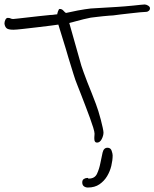

<svg xmlns="http://www.w3.org/2000/svg" viewBox="-79 -586 691 859"><path d="M425 109Q425 131 419 156Q413 181 400 202.5Q387 224 366 238.5Q345 253 314 253Q304 253 296.5 247.5Q289 242 289 230Q289 219 296.5 214.5Q304 210 312 210Q316 210 315.5 211.5Q315 213 318 213Q345 213 355 191.5Q365 170 370 144Q375 118 380 96.5Q385 75 402 75Q416 75 420.5 88.5Q425 102 425 109ZM592 -549Q592 -542 586.5 -537.5Q581 -533 576 -533Q567 -533 547.5 -531Q528 -529 505.5 -526.5Q483 -524 461.5 -521.5Q440 -519 427 -517Q423 -517 410.5 -516Q398 -515 382.5 -513.5Q367 -512 351.5 -510Q336 -508 327 -507Q316 -505 295 -500Q274 -495 257 -490Q251 -488 246 -487Q241 -486 238 -485Q234 -484 231 -483L285 -292Q288 -283 295 -263Q302 -243 311.5 -219Q321 -195 331.5 -169Q342 -143 350 -121Q355 -108 361 -89Q367 -70 372 -50.5Q377 -31 380.5 -15Q384 1 384 7Q384 21 376 36.5Q368 52 355 52Q343 52 343 35V28Q343 25 343.5 21Q344 17 344 12Q344 4 338 -15.5Q332 -35 323 -59.5Q314 -84 303.5 -111.5Q293 -139 283.5 -163.5Q274 -188 267 -205.5Q260 -223 258 -229Q255 -237 250.5 -252Q246 -267 240 -286Q234 -305 227.5 -326.5Q221 -348 215 -369Q200 -418 182 -476Q177 -475 149.5 -471.5Q122 -468 88 -464Q54 -460 23 -456.5Q-8 -453 -19 -453Q-44 -453 -51 -461Q-58 -469 -59 -481Q-59 -489 -55 -497.5Q-51 -506 -44 -506Q-36 -506 -31.5 -503.5Q-27 -501 -20 -501Q-18 -501 0.5 -503Q19 -505 44.5 -508Q70 -511 97.5 -514Q125 -517 146 -519Q151 -519 156.5 -519.5Q162 -520 167 -521Q172 -522 177 -522Q177 -525 180.5 -535.5Q184 -546 188 -546Q198 -546 204.5 -538.5Q211 -531 216 -528Q223 -529 237.5 -532.5Q252 -536 268.5 -539Q285 -542 300.5 -544.5Q316 -547 327 -548L444 -555Q459 -556 478.5 -557.5Q498 -559 517 -561Q536 -563 550 -564.5Q564 -566 569 -566Q578 -565 585 -560Q592 -555 592 -549Z"/></svg>

Font: Reenie Beanie
Style: Regular
Weight: 500
Designer: James Grieshaber
Foundry: James Grieshaber
Version: Version 1.000